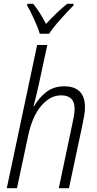

<svg xmlns="http://www.w3.org/2000/svg" viewBox="-20 -999 515 1019"><path d="M241 -820Q262 -853 302.5 -898Q343 -943 370 -970L371 -979H337Q309 -957 279.5 -928.5Q250 -900 224 -872Q190 -938 156 -979H125L124 -970Q140 -943 161 -897Q182 -851 191 -820ZM70 0 128 -272Q150 -380 198 -436.5Q246 -493 304 -493Q376 -493 376 -422Q376 -404 372 -382Q368 -360 363 -337L292 0H346L417 -334Q422 -358 426.5 -383.5Q431 -409 431 -429Q431 -541 320 -541Q264 -541 224 -509Q184 -477 161 -435H158Q165 -463 172.5 -492.5Q180 -522 186 -551L231 -760H177L16 0Z"/></svg>

Font: Noto Sans UI SemiCondensed Light
Style: Italic
Weight: 300
Width: 4
Designer: Monotype Design Team
Foundry: Monotype Imaging Inc.
Version: 1.001